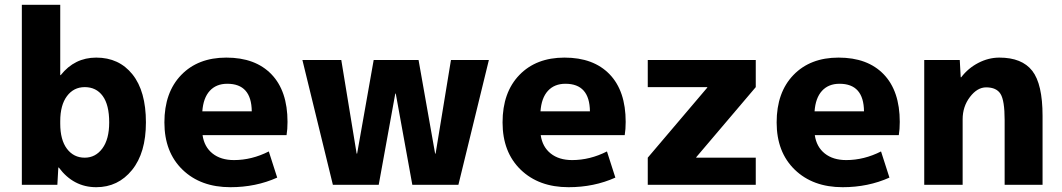

<svg xmlns="http://www.w3.org/2000/svg" viewBox="-20 -770 4425 800"><path d="M71 -750H231V-457H233Q291 -530 381 -530Q476 -530 532 -460Q588 -390 588 -260Q588 -133 530 -61.5Q472 10 381 10Q286 10 225 -72H223L219 0H71ZM435 -260Q435 -333 408 -370Q381 -407 333 -407Q287 -407 259 -369.5Q231 -332 231 -265V-255Q231 -187 259 -150Q287 -113 333 -113Q378 -113 406.5 -151.5Q435 -190 435 -260Z M823 -306H1029Q1028 -421 927 -421Q881 -421 854 -391.5Q827 -362 823 -306ZM824 -207Q831 -158 865.5 -130.5Q900 -103 955 -103Q1029 -103 1100 -139L1135 -30Q1046 10 940 10Q816 10 740.5 -63Q665 -136 665 -260Q665 -385 735 -457.5Q805 -530 923 -530Q1044 -530 1111 -460.5Q1178 -391 1178 -262Q1178 -231 1174 -207Z M1402 -520 1466 -130H1468L1537 -520H1724L1793 -130H1795L1859 -520H2017L1890 0H1698L1629 -380H1627L1558 0H1367L1240 -520Z M2232 -306H2438Q2437 -421 2336 -421Q2290 -421 2263 -391.5Q2236 -362 2232 -306ZM2233 -207Q2240 -158 2274.5 -130.5Q2309 -103 2364 -103Q2438 -103 2509 -139L2544 -30Q2455 10 2349 10Q2225 10 2149.5 -63Q2074 -136 2074 -260Q2074 -385 2144 -457.5Q2214 -530 2332 -530Q2453 -530 2520 -460.5Q2587 -391 2587 -262Q2587 -231 2583 -207Z M2881 -113H3129V0H2679V-113L2927 -405V-407H2679V-520H3129V-407L2881 -115Z M3374 -306H3580Q3579 -421 3478 -421Q3432 -421 3405 -391.5Q3378 -362 3374 -306ZM3375 -207Q3382 -158 3416.5 -130.5Q3451 -103 3506 -103Q3580 -103 3651 -139L3686 -30Q3597 10 3491 10Q3367 10 3291.5 -63Q3216 -136 3216 -260Q3216 -385 3286 -457.5Q3356 -530 3474 -530Q3595 -530 3662 -460.5Q3729 -391 3729 -262Q3729 -231 3725 -207Z M3831 -520H3979L3983 -448H3985Q4014 -486 4056.5 -508Q4099 -530 4144 -530Q4238 -530 4281 -475Q4324 -420 4324 -287V0H4166V-270Q4166 -351 4149 -378.5Q4132 -406 4089 -406Q4052 -406 4021.5 -366Q3991 -326 3991 -273V0H3831Z"/></svg>

Font: Mplus 1p ExtraBold
Style: Regular
Weight: 800
Version: Version 1.061